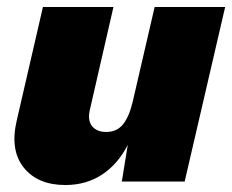

<svg xmlns="http://www.w3.org/2000/svg" viewBox="-20 -520 665 550"><path d="M167 10Q88 10 48 -40Q8 -90 28 -175L103 -500H305L238 -208Q230 -176 243.5 -159Q257 -142 284 -142Q315 -142 332.5 -164Q350 -186 360 -228L423 -500H625L509 0H329L346 -105Q318 -50 272.5 -20Q227 10 167 10Z"/></svg>

Font: Work Sans ExtraBold
Style: Italic
Weight: 800
Italic angle: -13°
Designer: Wei Huang
Foundry: Wei Huang
Version: Version 2.012; ttfautohint (v1.8.3)